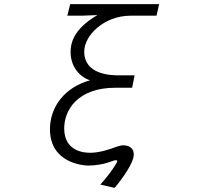

<svg xmlns="http://www.w3.org/2000/svg" viewBox="-20 -798 1040 930"><path d="M535 112C572 69 628 -10 628 -49C628 -88 595 -94 578 -94H573C566 -94 555 -90 547 -88C510 -74 461 -58 417 -58C394 -58 291 -61 291 -176C291 -266 357 -373 539 -373H620L632 -433H556C515 -433 388 -437 388 -548C388 -626 483 -722 613 -722H738L751 -778H320L306 -722H375L452 -725C331 -655 322 -583 322 -546C322 -472 369 -424 416 -409C293 -375 222 -280 222 -172C222 -7 386 4 407 4C445 4 487 -3 530 -20C534 -21 538 -22 541 -22C545 -22 548 -21 548 -17C548 -12 520 36 466 96Z"/></svg>

Font: LINE Seed JP_OTF Regular
Style: Regular
Weight: 400
Designer: LY Corporation & Fontrix & Fontworks
Version: Version 1.002